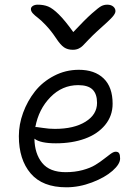

<svg xmlns="http://www.w3.org/2000/svg" viewBox="-20 -795 595 825"><path d="M440.9 -774.9Q457 -774.9 466.6 -766.8Q476.1 -758.8 476.1 -747.1Q476.1 -736.8 462.6 -721.7Q449.2 -706.5 397 -660.2Q378.9 -643.6 360.8 -624.8Q342.8 -606 335.7 -598.6Q328.6 -591.3 317.9 -586.2Q307.1 -581.1 293 -581.1Q270.5 -581.1 255.1 -591.6Q239.7 -602.1 220.2 -631.8Q199.7 -662.6 177.7 -685.8Q155.8 -709 142.8 -718.5Q129.9 -728 121.3 -737.3Q112.8 -746.6 112.8 -755.9Q112.8 -764.2 121.1 -769.5Q129.4 -774.9 142.1 -774.9Q167.5 -774.9 186.8 -767.1Q206.1 -759.3 232.7 -733.2Q259.3 -707 294.9 -657.2Q344.7 -710.4 375 -737.3Q405.3 -764.2 416.7 -769.5Q428.2 -774.9 440.9 -774.9ZM265.1 9.8Q162.6 9.8 111.8 -49.8Q61 -109.4 61 -210Q61 -260.3 79.3 -310.5Q97.7 -360.8 130.1 -402.1Q162.6 -443.4 212.2 -469.2Q261.7 -495.1 318.8 -495.1Q386.7 -495.1 425.3 -458Q463.9 -420.9 463.9 -349.1Q463.9 -297.4 431.9 -258.3Q399.9 -219.2 345 -199.2Q290 -179.2 220.2 -179.2Q152.8 -179.2 127.9 -199.2Q128.9 -134.8 161.1 -95Q193.4 -55.2 262.2 -55.2Q301.8 -55.2 335 -64.2Q368.2 -73.2 389.4 -86.2Q410.6 -99.1 426.8 -112.1Q442.9 -125 455.6 -134Q468.3 -143.1 477.1 -143.1Q487.8 -143.1 491.9 -136.2Q496.1 -129.4 496.1 -113.8Q496.1 -89.8 463.4 -61Q430.7 -32.2 375.5 -11.2Q320.3 9.8 265.1 9.8ZM138.2 -249Q142.1 -249 166.3 -245.1Q190.4 -241.2 215.8 -241.2Q297.9 -241.2 347.4 -272Q397 -302.7 397 -353Q397 -391.1 377.7 -410.2Q358.4 -429.2 315.9 -429.2Q247.1 -429.2 196.5 -377.4Q146 -325.7 131.8 -249Z"/></svg>

Font: Shantell Sans Normal
Style: Regular
Weight: 300
Designer: Stephen Nixon, Anya Danilova, Shantell Martin
Foundry: Arrow Type
Version: Version 1.006;[559af2be0]